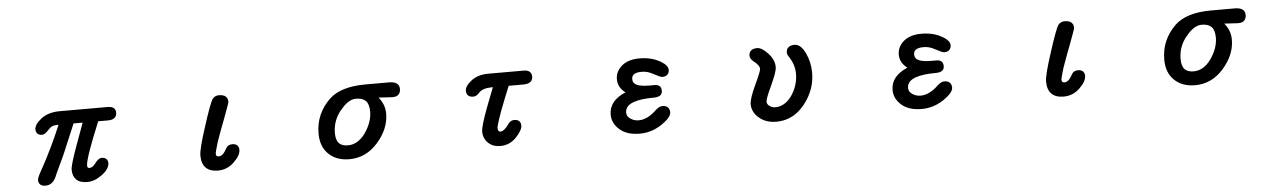

<svg xmlns="http://www.w3.org/2000/svg" viewBox="-28 -911 9055 1357"><g transform="rotate(-5 4500.0 -232.5)"><path d="M665 -388.7Q559.6 -133.8 559.6 -85Q559.6 -73.2 563.5 -69.3Q567.4 -65.4 574.2 -65.4Q581.1 -65.4 585.9 -67.4Q602.5 -72.3 618.2 -93.8Q643.6 -128.9 666 -128.9Q688.5 -128.9 699.7 -117.7Q710.9 -106.4 710.9 -89.8Q710.9 -46.9 656.2 -6.8Q603.5 32.2 551.3 32.2Q499 32.2 473.6 6.8Q448.2 -18.6 448.2 -63.5Q448.2 -96.7 498 -233.4L554.7 -388.7H490.2L400.4 -175.8L336.9 -40Q311.5 32.2 255.9 32.2Q229.5 32.2 217.3 20Q205.1 7.8 205.1 -10.7Q205.1 -28.3 231.4 -74.2Q315.4 -224.6 383.8 -388.7Q348.6 -387.7 337.9 -381.8Q324.2 -376 307.6 -357.4Q282.2 -328.1 262.7 -328.1Q232.4 -328.1 222.7 -348.6Q217.8 -357.4 217.8 -369.1Q217.8 -405.3 268.6 -444.3Q317.4 -482.4 397.5 -483.4H740.2Q784.2 -483.4 793.9 -456.1Q796.9 -448.2 796.9 -440.4Q796.9 -432.6 795.9 -425.8Q793 -413.1 784.2 -404.3Q768.6 -388.7 735.4 -388.7Z M1363.3 -85Q1363.3 -130.9 1415 -288.1Q1465.8 -448.2 1486.3 -477.5Q1503.9 -498 1531.2 -498Q1574.2 -498 1587.9 -471.7Q1593.8 -460.9 1593.8 -446.3Q1593.8 -439.5 1583 -411.1Q1564.5 -358.4 1553.7 -331.1Q1520.5 -246.1 1493.2 -167Q1472.7 -96.7 1472.7 -90.8Q1472.7 -85 1473.6 -81.1Q1474.6 -75.2 1477.5 -72.3Q1482.4 -67.4 1494.1 -67.4Q1522.5 -67.4 1549.8 -119.1Q1562.5 -144.5 1594.7 -144.5Q1618.2 -144.5 1629.9 -132.8Q1641.6 -121.1 1641.6 -100.6Q1641.6 -61.5 1592.8 -14.6Q1543.9 32.2 1478.5 32.2Q1421.9 32.2 1392.6 2.9Q1363.3 -26.4 1363.3 -85Z M2209 -166Q2209 -305.7 2311.5 -405.3Q2392.6 -482.4 2565.4 -483.4H2736.3Q2801.8 -483.4 2808.6 -441.4Q2809.6 -436.5 2809.6 -431.6Q2809.6 -426.8 2809.1 -422.4Q2808.6 -418 2807.6 -413.6Q2806.6 -409.2 2804.7 -405.3Q2792 -377 2752.9 -377Q2752 -377 2653.3 -382.8Q2697.3 -331.1 2697.3 -265.6Q2697.3 -158.2 2614.3 -63.5Q2530.3 33.2 2411.1 33.2Q2317.4 33.2 2261.7 -22.5Q2209 -75.2 2209 -166ZM2585.9 -290Q2585.9 -342.8 2563 -365.7Q2540 -388.7 2494.1 -388.7Q2437.5 -388.7 2382.8 -318.4Q2382.8 -318.4 2381.8 -318.4Q2324.2 -249 2324.2 -159.2Q2324.2 -109.4 2346.7 -85.9Q2368.2 -65.4 2409.2 -65.4Q2479.5 -65.4 2532.2 -137.7Q2585.9 -213.9 2585.9 -290Z M3593.8 -141.6Q3618.2 -141.6 3629.9 -129.9Q3641.6 -118.2 3641.6 -98.6Q3641.6 -65.4 3594.7 -15.6Q3547.9 33.2 3481.4 33.2Q3427.7 33.2 3395.5 1Q3362.3 -31.2 3362.3 -80.1Q3362.3 -116.2 3410.2 -244.1L3464.8 -385.7H3458Q3389.6 -384.8 3364.3 -354.5Q3344.7 -331.1 3320.8 -331.1Q3296.9 -331.1 3284.7 -343.3Q3272.5 -355.5 3272.5 -376Q3272.5 -410.2 3320.3 -447.3Q3368.2 -483.4 3440.4 -483.4H3692.4Q3721.7 -483.4 3736.3 -468.8Q3748 -457 3748 -436Q3748 -415 3735.4 -402.3Q3718.8 -385.7 3681.6 -385.7H3577.1Q3496.1 -188.5 3478.5 -123Q3472.7 -103.5 3472.7 -97.7Q3472.7 -73.2 3484.4 -69.3Q3487.3 -68.4 3491.2 -68.4Q3516.6 -68.4 3547.9 -112.3Q3566.4 -141.6 3593.8 -141.6Z M4395.5 -267.6Q4342.8 -306.6 4342.8 -364.3Q4342.8 -421.9 4391.6 -461.9Q4437.5 -498 4514.6 -498Q4619.1 -498 4688.5 -443.4Q4713.9 -420.9 4713.9 -400.4Q4713.9 -378.9 4701.2 -366.2Q4688.5 -353.5 4664.1 -353.5Q4651.4 -353.5 4606.4 -377.9Q4584 -390.6 4564 -396.5Q4543.9 -402.3 4520.5 -402.3Q4478.5 -402.3 4461.9 -385.7Q4451.2 -375 4451.2 -356Q4451.2 -336.9 4462.9 -325.2Q4474.6 -313.5 4500.5 -307.1Q4526.4 -300.8 4565.4 -300.8H4605.5Q4634.8 -300.8 4646.5 -282.2Q4652.3 -271.5 4652.3 -255.4Q4652.3 -239.3 4641.6 -227.5Q4626 -212.9 4592.8 -212.9Q4402.3 -212.9 4388.7 -136.7Q4387.7 -129.9 4387.7 -123Q4387.7 -97.7 4412.1 -81.1Q4438.5 -62.5 4471.7 -62.5Q4534.2 -62.5 4597.7 -124Q4624 -148.4 4646.5 -148.4Q4671.9 -148.4 4685.1 -135.3Q4698.2 -122.1 4698.2 -99.6Q4698.2 -78.1 4671.9 -51.8Q4654.3 -34.2 4628.9 -17.1Q4603.5 0 4578.1 10.7Q4527.3 32.2 4471.7 32.2Q4379.9 32.2 4329.1 -12.7Q4277.3 -57.6 4277.3 -119.1Q4277.3 -217.8 4395.5 -267.6Z M5269.5 -107.4Q5269.5 -145.5 5314.5 -242.2Q5357.4 -332 5357.4 -350.6Q5357.4 -375 5318.4 -405.3Q5291 -426.8 5291 -448.2Q5291 -477.5 5312.5 -490.2Q5327.1 -498 5349.6 -498Q5382.8 -498 5425.8 -451.2Q5468.8 -404.3 5468.8 -353.5Q5468.8 -335.9 5458 -304.7Q5445.3 -269.5 5423.8 -222.7Q5382.8 -136.7 5382.8 -114.3Q5382.8 -106.4 5385.3 -102.1Q5387.7 -97.7 5388.7 -95.7Q5392.6 -89.8 5400.4 -84Q5418 -70.3 5442.4 -70.3Q5507.8 -70.3 5557.6 -137.7Q5607.4 -210 5607.4 -293Q5607.4 -357.4 5570.3 -413.1Q5560.5 -427.7 5558.1 -435.5Q5555.7 -443.4 5555.7 -448.2Q5555.7 -453.1 5556.6 -458Q5557.6 -462.9 5558.6 -466.8Q5561.5 -476.6 5569.3 -483.4Q5584 -498 5615.2 -498Q5659.2 -498 5691.4 -429.7Q5721.7 -364.3 5721.7 -291Q5721.7 -170.9 5642.6 -70.3L5617.2 -42Q5543 32.2 5439.5 32.2Q5365.2 32.2 5317.4 -9.8L5308.6 -17.6Q5269.5 -56.6 5269.5 -107.4Z M6395.5 -267.6Q6342.8 -306.6 6342.8 -364.3Q6342.8 -421.9 6391.6 -461.9Q6437.5 -498 6514.6 -498Q6619.1 -498 6688.5 -443.4Q6713.9 -420.9 6713.9 -400.4Q6713.9 -378.9 6701.2 -366.2Q6688.5 -353.5 6664.1 -353.5Q6651.4 -353.5 6606.4 -377.9Q6584 -390.6 6564 -396.5Q6543.9 -402.3 6520.5 -402.3Q6478.5 -402.3 6461.9 -385.7Q6451.2 -375 6451.2 -356Q6451.2 -336.9 6462.9 -325.2Q6474.6 -313.5 6500.5 -307.1Q6526.4 -300.8 6565.4 -300.8H6605.5Q6634.8 -300.8 6646.5 -282.2Q6652.3 -271.5 6652.3 -255.4Q6652.3 -239.3 6641.6 -227.5Q6626 -212.9 6592.8 -212.9Q6402.3 -212.9 6388.7 -136.7Q6387.7 -129.9 6387.7 -123Q6387.7 -97.7 6412.1 -81.1Q6438.5 -62.5 6471.7 -62.5Q6534.2 -62.5 6597.7 -124Q6624 -148.4 6646.5 -148.4Q6671.9 -148.4 6685.1 -135.3Q6698.2 -122.1 6698.2 -99.6Q6698.2 -78.1 6671.9 -51.8Q6654.3 -34.2 6628.9 -17.1Q6603.5 0 6578.1 10.7Q6527.3 32.2 6471.7 32.2Q6379.9 32.2 6329.1 -12.7Q6277.3 -57.6 6277.3 -119.1Q6277.3 -217.8 6395.5 -267.6Z M7363.3 -85Q7363.3 -130.9 7415 -288.1Q7465.8 -448.2 7486.3 -477.5Q7503.9 -498 7531.2 -498Q7574.2 -498 7587.9 -471.7Q7593.8 -460.9 7593.8 -446.3Q7593.8 -439.5 7583 -411.1Q7564.5 -358.4 7553.7 -331.1Q7520.5 -246.1 7493.2 -167Q7472.7 -96.7 7472.7 -90.8Q7472.7 -85 7473.6 -81.1Q7474.6 -75.2 7477.5 -72.3Q7482.4 -67.4 7494.1 -67.4Q7522.5 -67.4 7549.8 -119.1Q7562.5 -144.5 7594.7 -144.5Q7618.2 -144.5 7629.9 -132.8Q7641.6 -121.1 7641.6 -100.6Q7641.6 -61.5 7592.8 -14.6Q7543.9 32.2 7478.5 32.2Q7421.9 32.2 7392.6 2.9Q7363.3 -26.4 7363.3 -85Z M8209 -166Q8209 -305.7 8311.5 -405.3Q8392.6 -482.4 8565.4 -483.4H8736.3Q8801.8 -483.4 8808.6 -441.4Q8809.6 -436.5 8809.6 -431.6Q8809.6 -426.8 8809.1 -422.4Q8808.6 -418 8807.6 -413.6Q8806.6 -409.2 8804.7 -405.3Q8792 -377 8752.9 -377Q8752 -377 8653.3 -382.8Q8697.3 -331.1 8697.3 -265.6Q8697.3 -158.2 8614.3 -63.5Q8530.3 33.2 8411.1 33.2Q8317.4 33.2 8261.7 -22.5Q8209 -75.2 8209 -166ZM8585.9 -290Q8585.9 -342.8 8563 -365.7Q8540 -388.7 8494.1 -388.7Q8437.5 -388.7 8382.8 -318.4Q8382.8 -318.4 8381.8 -318.4Q8324.2 -249 8324.2 -159.2Q8324.2 -109.4 8346.7 -85.9Q8368.2 -65.4 8409.2 -65.4Q8479.5 -65.4 8532.2 -137.7Q8585.9 -213.9 8585.9 -290Z"/></g></svg>

Font: FakePearl
Style: SemiBold
Weight: 400
Version: Version 1.2